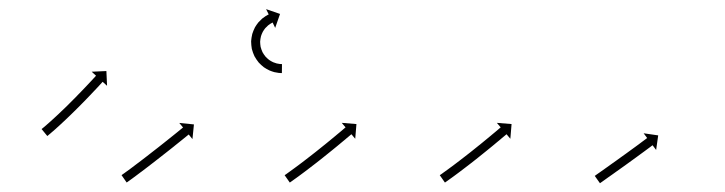

<svg xmlns="http://www.w3.org/2000/svg" viewBox="-20 -508 1613 427"><path d="M73.9 -222.1C73.5 -221.7 73 -221.3 72.5 -221L85.2 -205.5C85.7 -205.8 86.1 -206.2 86.6 -206.6L86.6 -206.6L86.6 -206.6C88 -207.7 89.3 -208.9 90.6 -210L90.7 -210L90.7 -210C92.8 -211.8 94.9 -213.6 96.9 -215.4L96.9 -215.4L97 -215.4C99.7 -217.8 102.4 -220.1 105.1 -222.5L105.1 -222.6L105.1 -222.6C108.3 -225.5 111.5 -228.3 114.7 -231.3L114.7 -231.3L114.7 -231.3C118.2 -234.6 121.8 -237.9 125.3 -241.2L125.3 -241.2L125.3 -241.2C129.1 -244.8 132.8 -248.4 136.6 -252L136.6 -252L136.6 -252C140.5 -255.8 144.3 -259.5 148.1 -263.3L148.1 -263.3L148.1 -263.3C152 -267.1 155.8 -271 159.6 -274.8L159.6 -274.8L159.6 -274.8C163.3 -278.5 166.9 -282.3 170.6 -286L170.6 -286L170.6 -286C174 -289.5 177.4 -293.1 180.8 -296.6L180.8 -296.6L180.8 -296.6C183.8 -299.8 186.8 -303 189.8 -306.2L189.8 -306.2L189.9 -306.2C192.4 -308.9 194.9 -311.6 197.5 -314.3L197.5 -314.3L197.5 -314.3C199.4 -316.4 201.3 -318.5 203.3 -320.6L203.3 -320.6L203.3 -320.6C204.5 -322 205.8 -323.3 207 -324.7C207.5 -325.1 207.9 -325.6 208.3 -326.1L218.1 -317.2L216.6 -350L183.9 -348.5L193.6 -339.6C193.2 -339.1 192.7 -338.6 192.3 -338.2C191.1 -336.8 189.8 -335.5 188.6 -334.1L188.6 -334.1L188.6 -334.2C186.7 -332.1 184.7 -330 182.8 -327.9L182.8 -327.9L182.8 -327.9C180.3 -325.2 177.8 -322.5 175.3 -319.9L175.3 -319.9L175.3 -319.9C172.3 -316.7 169.3 -313.6 166.3 -310.4L166.3 -310.4L166.3 -310.4C163 -306.9 159.6 -303.4 156.2 -299.9L156.2 -299.9L156.2 -300C152.6 -296.2 149 -292.5 145.4 -288.8L145.4 -288.9L145.4 -288.9C141.6 -285.1 137.8 -281.3 134 -277.5L134.1 -277.5L134.1 -277.5C130.3 -273.8 126.5 -270.1 122.7 -266.3L122.7 -266.4L122.7 -266.4C119 -262.8 115.3 -259.2 111.5 -255.7L111.6 -255.7L111.6 -255.7C108.1 -252.5 104.6 -249.2 101.1 -246L101.1 -246L101.1 -246C98 -243.1 94.9 -240.3 91.7 -237.4L91.8 -237.5L91.8 -237.5C89.1 -235.1 86.5 -232.8 83.8 -230.5L83.8 -230.5L83.9 -230.5C81.8 -228.8 79.8 -227 77.8 -225.3L77.8 -225.3L77.8 -225.3C76.5 -224.2 75.2 -223.1 73.9 -222.1L73.9 -222.1Z M251.7 -119.5C251.2 -119.2 250.8 -118.9 250.3 -118.5L261.7 -102.1C262.2 -102.4 262.7 -102.8 263.1 -103.1L263.2 -103.1L263.2 -103.1C264.6 -104.1 266 -105.2 267.5 -106.2L267.5 -106.2L267.5 -106.2C269.8 -107.8 272 -109.5 274.3 -111.1L274.3 -111.1L274.3 -111.1C277.3 -113.3 280.2 -115.5 283.2 -117.7L283.2 -117.7L283.2 -117.7C286.7 -120.3 290.2 -123 293.7 -125.6L293.8 -125.6L293.8 -125.6C297.7 -128.6 301.6 -131.5 305.5 -134.5L305.5 -134.5L305.5 -134.5C309.7 -137.7 313.9 -141 318.1 -144.2L318.1 -144.2L318.1 -144.2C322.4 -147.5 326.7 -150.9 331 -154.2L331 -154.2L331 -154.2C335.3 -157.6 339.6 -160.9 343.9 -164.3L343.9 -164.3L343.9 -164.3C348.1 -167.6 352.2 -170.8 356.4 -174.1L356.4 -174.1L356.4 -174.1C360.3 -177.2 364.1 -180.3 368 -183.3L368 -183.4L368 -183.4C371.5 -186.1 374.9 -188.9 378.4 -191.7L378.4 -191.7L378.4 -191.7C381.3 -194 384.2 -196.4 387.1 -198.7C389.4 -200.5 391.6 -202.3 393.9 -204.2C395.3 -205.3 396.7 -206.5 398.2 -207.7C398.7 -208.1 399.2 -208.5 399.7 -208.9L408 -198.7L411.3 -231.3L378.7 -234.6L387.1 -224.4C386.6 -224 386 -223.6 385.5 -223.2C384.1 -222 382.7 -220.8 381.2 -219.7C379 -217.9 376.8 -216.1 374.6 -214.3C371.7 -211.9 368.8 -209.6 365.8 -207.2L365.9 -207.2L365.9 -207.3C362.4 -204.5 359 -201.7 355.5 -199L355.5 -199L355.5 -199C351.7 -195.9 347.8 -192.9 344 -189.8L344 -189.8L344 -189.8C339.8 -186.5 335.7 -183.3 331.6 -180L331.6 -180L331.6 -180C327.3 -176.7 323 -173.3 318.7 -170L318.7 -170L318.7 -170C314.5 -166.7 310.2 -163.3 305.9 -160L305.9 -160L305.9 -160C301.7 -156.8 297.6 -153.6 293.4 -150.4L293.4 -150.4L293.4 -150.4C289.5 -147.5 285.6 -144.5 281.7 -141.6L281.7 -141.6L281.7 -141.6C278.2 -139 274.7 -136.3 271.3 -133.7L271.3 -133.7L271.3 -133.7C268.3 -131.6 265.4 -129.4 262.5 -127.3L262.5 -127.3L262.5 -127.3C260.3 -125.7 258.1 -124 255.8 -122.4L255.8 -122.5L255.9 -122.5C254.5 -121.5 253.1 -120.5 251.7 -119.5L251.7 -119.5ZM605.1 -345.5C605.7 -345.5 606.3 -345.5 606.9 -345.5L607.1 -365.5C606.5 -365.5 606 -365.5 605.5 -365.5C605.5 -365.5 605.5 -365.5 605.6 -365.5C605.6 -365.5 605.7 -365.5 605.7 -365.5C604.2 -365.6 602.7 -365.7 601.3 -365.8C601.3 -365.8 601.4 -365.8 601.5 -365.8C601.6 -365.8 601.7 -365.8 601.7 -365.8C599.4 -366.1 597.1 -366.5 594.9 -367C594.9 -367 595 -367 595.2 -367C595.3 -366.9 595.4 -366.9 595.4 -366.9C592.5 -367.7 589.7 -368.7 586.9 -369.8C586.9 -369.8 587.1 -369.8 587.2 -369.7C587.4 -369.6 587.5 -369.6 587.5 -369.6C584.3 -371.1 581.2 -372.9 578.3 -374.9C578.3 -374.9 578.4 -374.8 578.6 -374.6C578.7 -374.5 578.9 -374.4 578.9 -374.4C575.8 -376.9 572.9 -379.5 570.2 -382.4C570.2 -382.4 570.3 -382.3 570.4 -382.1C570.5 -382 570.7 -381.8 570.7 -381.8C568 -385.1 565.7 -388.6 563.6 -392.3C563.6 -392.3 563.7 -392.1 563.8 -391.9C563.9 -391.7 564 -391.5 564 -391.5C562.2 -395.5 560.7 -399.6 559.6 -403.8C559.6 -403.8 559.6 -403.6 559.6 -403.4C559.7 -403.2 559.7 -403 559.7 -403C559 -407.2 558.6 -411.5 558.5 -415.8C558.5 -415.8 558.5 -415.6 558.5 -415.4C558.5 -415.2 558.5 -415 558.5 -415C558.8 -419.2 559.4 -423.3 560.4 -427.4C560.4 -427.4 560.3 -427.2 560.2 -427C560.2 -426.8 560.1 -426.6 560.1 -426.6C561.3 -430.4 562.8 -434.1 564.6 -437.6C564.6 -437.6 564.5 -437.4 564.4 -437.3C564.3 -437.1 564.2 -436.9 564.2 -436.9C566 -440 568 -442.9 570.2 -445.7C570.2 -445.7 570.1 -445.6 570 -445.5C569.9 -445.3 569.8 -445.2 569.8 -445.2C571.8 -447.4 574 -449.5 576.2 -451.5C576.2 -451.5 576.1 -451.4 576 -451.4C575.9 -451.3 575.8 -451.2 575.8 -451.2C577.6 -452.6 579.5 -454 581.4 -455.2C581.4 -455.2 581.3 -455.2 581.3 -455.1C581.2 -455.1 581.1 -455 581.1 -455C582.4 -455.8 583.7 -456.6 585 -457.2C585 -457.2 584.9 -457.2 584.9 -457.2C584.8 -457.2 584.8 -457.2 584.8 -457.2C585.3 -457.4 585.8 -457.6 586.3 -457.9L592 -446L602.8 -477L571.8 -487.7L577.6 -475.9C577 -475.6 576.5 -475.3 575.9 -475.1C575.9 -475.1 575.8 -475 575.8 -475C575.8 -475 575.7 -475 575.7 -475C574 -474.1 572.4 -473.2 570.8 -472.2C570.8 -472.2 570.7 -472.1 570.7 -472.1C570.6 -472.1 570.5 -472 570.5 -472C568.1 -470.4 565.7 -468.7 563.4 -466.9C563.4 -466.9 563.3 -466.8 563.2 -466.7C563.1 -466.7 563 -466.6 563 -466.6C560.2 -464.1 557.5 -461.4 555 -458.6C555 -458.6 554.9 -458.5 554.8 -458.4C554.7 -458.3 554.6 -458.2 554.6 -458.2C551.8 -454.7 549.3 -451 547 -447.2C547 -447.2 546.9 -447 546.9 -446.8C546.8 -446.7 546.7 -446.5 546.7 -446.5C544.5 -442.1 542.6 -437.4 541.1 -432.7C541.1 -432.7 541 -432.5 541 -432.3C540.9 -432.1 540.9 -431.9 540.9 -431.9C539.7 -426.8 538.9 -421.6 538.5 -416.4C538.5 -416.4 538.5 -416.2 538.5 -416C538.5 -415.8 538.5 -415.6 538.5 -415.6C538.6 -410.2 539.1 -404.8 540 -399.5C540 -399.5 540.1 -399.3 540.1 -399.1C540.2 -398.9 540.2 -398.7 540.2 -398.7C541.6 -393.4 543.5 -388.2 545.8 -383.2C545.8 -383.2 545.9 -383 546 -382.8C546.1 -382.7 546.2 -382.5 546.2 -382.5C548.8 -377.8 551.8 -373.4 555.1 -369.3C555.1 -369.3 555.2 -369.1 555.3 -369C555.5 -368.8 555.6 -368.7 555.6 -368.7C559 -365.1 562.7 -361.7 566.6 -358.6C566.6 -358.6 566.8 -358.5 566.9 -358.4C567.1 -358.3 567.2 -358.2 567.2 -358.2C570.9 -355.7 574.8 -353.5 578.8 -351.6C578.8 -351.6 578.9 -351.5 579.1 -351.4C579.2 -351.4 579.4 -351.3 579.4 -351.3C582.9 -349.9 586.4 -348.6 590 -347.6C590 -347.6 590.2 -347.6 590.3 -347.6C590.4 -347.5 590.5 -347.5 590.5 -347.5C593.4 -346.9 596.2 -346.3 599 -346C599 -346 599.1 -346 599.2 -345.9C599.3 -345.9 599.4 -345.9 599.4 -345.9C601.2 -345.7 603.1 -345.6 604.9 -345.5C604.9 -345.5 604.9 -345.5 605 -345.5C605 -345.5 605.1 -345.5 605.1 -345.5Z M614.6 -119.5C614.1 -119.1 613.5 -118.7 613 -118.4L624.5 -102C625 -102.4 625.6 -102.7 626.1 -103.1L626.1 -103.1L626.1 -103.1C627.6 -104.1 629 -105.2 630.5 -106.2L630.5 -106.2L630.5 -106.2C632.8 -107.9 635.1 -109.5 637.4 -111.2L637.4 -111.2L637.5 -111.2C640.4 -113.4 643.4 -115.5 646.4 -117.7L646.4 -117.7L646.4 -117.7C649.9 -120.3 653.4 -122.9 656.9 -125.5L656.9 -125.5L656.9 -125.5C660.8 -128.5 664.7 -131.4 668.6 -134.4L668.6 -134.4L668.6 -134.4C672.8 -137.6 676.9 -140.8 681.1 -144L681.1 -144L681.1 -144C685.4 -147.3 689.6 -150.7 693.9 -154L693.9 -154L693.9 -154C698.1 -157.4 702.4 -160.8 706.6 -164.2L706.6 -164.2L706.6 -164.2C710.7 -167.5 714.8 -170.8 718.9 -174.1L718.9 -174.1L718.9 -174.1C722.7 -177.2 726.5 -180.3 730.3 -183.4L730.3 -183.4L730.3 -183.4C733.7 -186.2 737.1 -189.1 740.5 -191.9L740.5 -191.9L740.5 -191.9C743.4 -194.3 746.3 -196.7 749.1 -199L749.1 -199.1L749.1 -199.1C751.3 -200.9 753.5 -202.8 755.7 -204.6C757.1 -205.8 758.6 -207 760 -208.2C760.5 -208.6 761 -209 761.5 -209.5L770 -199.4L772.7 -232.1L740 -234.8L748.5 -224.7C748 -224.3 747.5 -223.9 747 -223.5C745.6 -222.3 744.2 -221.1 742.8 -219.9C740.6 -218.1 738.5 -216.2 736.3 -214.4L736.3 -214.4L736.3 -214.4C733.4 -212 730.6 -209.6 727.7 -207.3L727.7 -207.3L727.8 -207.3C724.4 -204.5 721 -201.7 717.6 -198.9L717.6 -198.9L717.6 -198.9C713.8 -195.8 710.1 -192.7 706.3 -189.6L706.3 -189.6L706.3 -189.6C702.2 -186.3 698.2 -183 694.1 -179.8L694.1 -179.8L694.1 -179.8C689.9 -176.4 685.7 -173.1 681.5 -169.7L681.5 -169.7L681.5 -169.7C677.3 -166.4 673 -163.1 668.8 -159.8L668.8 -159.8L668.8 -159.8C664.7 -156.6 660.6 -153.4 656.5 -150.3L656.5 -150.3L656.5 -150.3C652.6 -147.4 648.8 -144.4 644.9 -141.5L644.9 -141.5L644.9 -141.5C641.5 -139 638 -136.4 634.5 -133.8L634.5 -133.8L634.5 -133.8C631.6 -131.7 628.7 -129.5 625.7 -127.4L625.7 -127.4L625.7 -127.4C623.5 -125.8 621.2 -124.2 618.9 -122.5L618.9 -122.5L619 -122.5C617.5 -121.5 616 -120.5 614.6 -119.4L614.6 -119.4Z M959.6 -119.5C959.1 -119.1 958.5 -118.7 958 -118.4L969.5 -102C970 -102.4 970.6 -102.7 971.1 -103.1L971.1 -103.1L971.1 -103.1C972.6 -104.1 974 -105.2 975.5 -106.2L975.5 -106.2L975.5 -106.2C977.8 -107.9 980.1 -109.5 982.4 -111.2L982.4 -111.2L982.5 -111.2C985.4 -113.4 988.4 -115.5 991.4 -117.7L991.4 -117.7L991.4 -117.7C994.9 -120.3 998.4 -122.9 1001.9 -125.5L1001.9 -125.5L1001.9 -125.5C1005.8 -128.5 1009.7 -131.4 1013.6 -134.4L1013.6 -134.4L1013.6 -134.4C1017.8 -137.6 1021.9 -140.8 1026.1 -144L1026.1 -144L1026.1 -144C1030.4 -147.3 1034.6 -150.7 1038.9 -154L1038.9 -154L1038.9 -154C1043.1 -157.4 1047.4 -160.8 1051.6 -164.2L1051.6 -164.2L1051.6 -164.2C1055.7 -167.5 1059.8 -170.8 1063.9 -174.1L1063.9 -174.1L1063.9 -174.1C1067.7 -177.2 1071.5 -180.3 1075.3 -183.4L1075.3 -183.4L1075.3 -183.4C1078.7 -186.2 1082.1 -189.1 1085.5 -191.9L1085.5 -191.9L1085.5 -191.9C1088.4 -194.3 1091.3 -196.7 1094.1 -199L1094.1 -199.1L1094.1 -199.1C1096.3 -200.9 1098.5 -202.8 1100.7 -204.6C1102.1 -205.8 1103.6 -207 1105 -208.2C1105.5 -208.6 1106 -209 1106.5 -209.5L1115 -199.4L1117.7 -232.1L1085 -234.8L1093.5 -224.7C1093 -224.3 1092.5 -223.9 1092 -223.5C1090.6 -222.3 1089.2 -221.1 1087.8 -219.9C1085.6 -218.1 1083.5 -216.2 1081.3 -214.4L1081.3 -214.4L1081.3 -214.4C1078.4 -212 1075.6 -209.6 1072.7 -207.3L1072.7 -207.3L1072.8 -207.3C1069.4 -204.5 1066 -201.7 1062.6 -198.9L1062.6 -198.9L1062.6 -198.9C1058.8 -195.8 1055.1 -192.7 1051.3 -189.6L1051.3 -189.6L1051.3 -189.6C1047.2 -186.3 1043.2 -183 1039.1 -179.8L1039.1 -179.8L1039.1 -179.8C1034.9 -176.4 1030.7 -173.1 1026.5 -169.7L1026.5 -169.7L1026.5 -169.7C1022.3 -166.4 1018 -163.1 1013.8 -159.8L1013.8 -159.8L1013.8 -159.8C1009.7 -156.6 1005.6 -153.4 1001.5 -150.3L1001.5 -150.3L1001.5 -150.3C997.6 -147.4 993.8 -144.4 989.9 -141.5L989.9 -141.5L989.9 -141.5C986.5 -139 983 -136.4 979.5 -133.8L979.5 -133.8L979.5 -133.8C976.6 -131.7 973.7 -129.5 970.7 -127.4L970.7 -127.4L970.7 -127.4C968.5 -125.8 966.2 -124.2 963.9 -122.5L963.9 -122.5L964 -122.5C962.5 -121.5 961 -120.5 959.6 -119.4L959.6 -119.4Z M1304.1 -117.8C1303.6 -117.5 1303.2 -117.1 1302.7 -116.8L1314.3 -100.5C1314.8 -100.8 1315.2 -101.2 1315.7 -101.5C1316.9 -102.4 1318.2 -103.3 1319.4 -104.1C1321.4 -105.5 1323.3 -106.9 1325.3 -108.3C1327.8 -110.1 1330.3 -111.9 1332.8 -113.7C1335.8 -115.8 1338.8 -117.9 1341.8 -120C1345.1 -122.4 1348.4 -124.7 1351.7 -127.1C1355.3 -129.6 1358.8 -132.1 1362.4 -134.7C1366 -137.3 1369.6 -139.9 1373.3 -142.5C1376.9 -145.1 1380.6 -147.8 1384.2 -150.4L1384.2 -150.4L1384.2 -150.4C1387.7 -152.9 1391.2 -155.5 1394.7 -158L1394.7 -158L1394.7 -158C1398 -160.4 1401.3 -162.8 1404.5 -165.2L1404.5 -165.2L1404.5 -165.2C1407.5 -167.3 1410.4 -169.5 1413.3 -171.6L1413.3 -171.6L1413.3 -171.6C1415.8 -173.5 1418.2 -175.3 1420.7 -177.1C1422.6 -178.5 1424.5 -179.9 1426.4 -181.3C1427.6 -182.3 1428.8 -183.2 1430 -184.1C1430.4 -184.4 1430.9 -184.7 1431.3 -185L1439.2 -174.5L1443.8 -206.9L1411.4 -211.6L1419.3 -201C1418.9 -200.7 1418.4 -200.4 1418 -200.1C1416.8 -199.2 1415.6 -198.3 1414.4 -197.4C1412.5 -196 1410.6 -194.6 1408.7 -193.2C1406.3 -191.4 1403.9 -189.5 1401.4 -187.7L1401.4 -187.7L1401.4 -187.7C1398.5 -185.6 1395.6 -183.5 1392.7 -181.3L1392.7 -181.3L1392.7 -181.3C1389.5 -178.9 1386.2 -176.6 1382.9 -174.2L1382.9 -174.2L1382.9 -174.2C1379.5 -171.7 1376 -169.1 1372.5 -166.6L1372.5 -166.6L1372.5 -166.6C1368.9 -164 1365.2 -161.4 1361.6 -158.8C1358 -156.1 1354.3 -153.5 1350.7 -150.9C1347.2 -148.4 1343.7 -145.9 1340.1 -143.4C1336.8 -141 1333.5 -138.7 1330.2 -136.3C1327.2 -134.2 1324.2 -132.1 1321.3 -130C1318.7 -128.2 1316.2 -126.4 1313.7 -124.6C1311.7 -123.2 1309.8 -121.8 1307.8 -120.5C1306.6 -119.6 1305.3 -118.7 1304.1 -117.8Z"/></svg>

Font: FRB American Cursive Just Arrows Ultra
Style: Bold Italic
Weight: 1000
Italic angle: -25°
Version: Version 2.0;Modular Font Editor K font №1